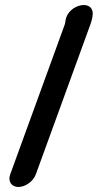

<svg xmlns="http://www.w3.org/2000/svg" viewBox="-20 -672 389 765"><path d="M122.8 22.5 338.8 -570.9C345.7 -590 349 -604.1 349.4 -615.7C351.2 -676.7 253.2 -654.9 241.5 -593.3C238.8 -579 240.4 -580.8 237 -571.6L20.8 22.5C10.1 51.8 26.8 73 53.4 73C80 73 112.1 51.8 122.8 22.5Z"/></svg>

Font: Take Off
Style: Hosehead
Weight: 400
Foundry: Cannot Into Space Fonts
Version: Version 0.89